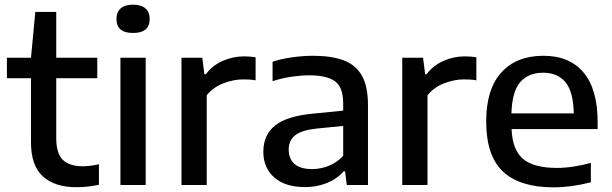

<svg xmlns="http://www.w3.org/2000/svg" viewBox="-20 -791 2616 821"><path d="M307.5 9.5Q214 9.5 163.2 -36.8Q112.5 -83 112.5 -182.5V-456.5H9.5V-544H112.5L131 -740H220.5V-544H396V-456.5H220.5V-201Q220.5 -134 249 -107Q277.5 -80 334.5 -80Q363 -80 403 -88.5V-1Q355 9.5 307.5 9.5Z M495 0V-544H603V0ZM549 -650Q478 -650 478 -710Q478 -739 496 -755Q514 -771 549 -771Q584 -771 602 -755Q620 -739 620 -710Q620 -650 549 -650Z M756 0V-544H845L854 -473.5H860Q888 -511 932 -530.5Q976 -550 1024 -550Q1049.5 -550 1073 -546V-447.5Q1060 -450 1046.2 -450.8Q1032.5 -451.5 1018.5 -451.5Q979.5 -451.5 935.8 -435Q892 -418.5 864 -383.5V0Z M1285 9Q1199.5 9 1152.8 -32.2Q1106 -73.5 1106 -142Q1106 -214.5 1157.2 -255Q1208.5 -295.5 1323 -305.5L1447.5 -318V-348Q1447.5 -418.5 1412 -443.8Q1376.5 -469 1302.5 -469Q1269 -469 1227.5 -463Q1186 -457 1145.5 -444V-527Q1184.5 -540 1231 -546.2Q1277.5 -552.5 1318.5 -552.5Q1397.5 -552.5 1449.5 -533Q1501.5 -513.5 1527.5 -467.5Q1553.5 -421.5 1553.5 -341.5V0H1463L1455.5 -58.5H1449.5Q1421.5 -26 1378 -8.5Q1334.5 9 1285 9ZM1214.5 -151.5Q1214.5 -112 1239.2 -90Q1264 -68 1315 -68Q1350 -68 1384.8 -81.5Q1419.5 -95 1447.5 -124.5V-252.5L1331.5 -241Q1268.5 -234 1241.5 -212Q1214.5 -190 1214.5 -151.5Z M1700 0V-544H1789L1798 -473.5H1804Q1832 -511 1876 -530.5Q1920 -550 1968 -550Q1993.5 -550 2017 -546V-447.5Q2004 -450 1990.2 -450.8Q1976.5 -451.5 1962.5 -451.5Q1923.5 -451.5 1879.8 -435Q1836 -418.5 1808 -383.5V0Z M2346 10Q2203 10 2131 -57.2Q2059 -124.5 2059 -271.5Q2059 -410 2123.8 -481.2Q2188.5 -552.5 2303.5 -552.5Q2415.5 -552.5 2475.5 -480.8Q2535.5 -409 2535.5 -268.5V-239H2167.5Q2171 -149.5 2217 -111.2Q2263 -73 2361 -73Q2394.5 -73 2431.2 -78.5Q2468 -84 2506.5 -94.5V-11.5Q2463 -0.5 2423.8 4.8Q2384.5 10 2346 10ZM2302 -480Q2239.5 -480 2204.5 -439.8Q2169.5 -399.5 2167 -306H2433.5Q2431.5 -399 2398 -439.5Q2364.5 -480 2302 -480Z"/></svg>

Font: Encode Sans SemiExpanded SemiExpanded Medium
Style: Regular
Weight: 500
Width: 6
Designer: Multiple Designers
Foundry: Impallari Type
Version: Version 3.000; ttfautohint (v1.8.3) -l 8 -r 50 -G 200 -x 14 